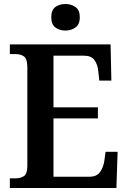

<svg xmlns="http://www.w3.org/2000/svg" viewBox="-20 -935 638 955"><path d="M29 0V-48H58Q83 -48 99.5 -59.5Q116 -71 116 -110V-599Q116 -643 99 -654.5Q82 -666 58 -666H29V-714H530L534 -534H474L469 -579Q466 -614 450 -636Q434 -658 399 -658H246V-401H467V-346H246V-56H425Q461 -56 477.5 -79Q494 -102 499 -135L505 -180H565L559 0ZM306 -783Q275 -783 255 -798.5Q235 -814 235 -849Q235 -885 255 -900Q275 -915 306 -915Q334 -915 355.5 -900Q377 -885 377 -849Q377 -814 355.5 -798.5Q334 -783 306 -783Z"/></svg>

Font: Noto Serif Thai SemiCondensed SemiBold
Style: Regular
Weight: 600
Width: 4
Designer: Monotype Design Team
Foundry: Monotype Imaging Inc.
Version: Version 2.002; ttfautohint (v1.8.4.7-5d5b)